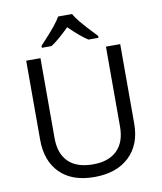

<svg xmlns="http://www.w3.org/2000/svg" viewBox="-99 -1010 927 1099"><g transform="rotate(-10 364.0 -460.5)"><path d="M637.2 -713.9V-252Q637.2 -129.9 563.5 -60.1Q489.7 9.8 360.8 9.8Q231.9 9.8 161.4 -60.5Q90.8 -130.9 90.8 -253.9V-713.9H173.8V-248Q173.8 -158.7 222.7 -110.8Q271.5 -63 366.2 -63Q456.5 -63 505.4 -111.1Q554.2 -159.2 554.2 -249V-713.9ZM191.9 -782.2Q253.9 -848.6 278.8 -879.9Q303.7 -911.1 314.9 -931.2H396Q406.7 -910.6 433.3 -878.2Q460 -845.7 521 -782.2V-771H462.9Q419.9 -797.9 355 -861.8Q288.6 -796.4 248 -771H191.9Z"/></g></svg>

Font: Open Sans Y to K
Style: Regular
Weight: 400
Version: Version 1.10